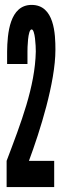

<svg xmlns="http://www.w3.org/2000/svg" viewBox="-20 -763 284 783"><path d="M92 -502V-553C92 -565 93 -643 109 -643C123 -643 126 -576 126 -553C123 -409 66 -263 7 -107V0H201V-107H98C143 -228 206 -427 206 -560C206 -624 202 -743 109 -743C19 -743 10 -626 9 -553V-502Z"/></svg>

Font: League Gothic Condensed
Style: Regular
Weight: 400
Width: 3
Designer: Tyler Finck
Foundry: The League of Moveable Type
Version: Version 1.001;PS 001.001;hotconv 1.0.56;makeotf.lib2.0.21325